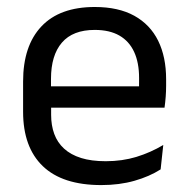

<svg xmlns="http://www.w3.org/2000/svg" viewBox="-20 -521 539 552"><path d="M271.1 11.1Q159.6 11.1 103 -43.4Q46.4 -97.8 46.4 -199.7V-286.6Q46.4 -389.4 99.1 -445.1Q151.7 -500.9 252.5 -500.9Q320.4 -500.9 366.1 -475.7Q411.7 -450.4 434.7 -403.9Q457.6 -357.4 457.6 -293V-274.8Q457.6 -259.1 456.4 -243Q455.2 -226.9 453 -211.4H378.7Q379.5 -235.6 379.7 -257.1Q379.9 -278.6 379.9 -296.4Q379.9 -341 365.6 -371.8Q351.4 -402.6 323.2 -418.8Q294.9 -435 252.5 -435Q189.4 -435 158 -398.5Q126.6 -362.1 126.6 -294.1V-247.4L127 -237.5V-190.8Q127 -160.4 136 -135.9Q145 -111.3 164.1 -93.8Q183.3 -76.2 213 -66.8Q242.8 -57.5 284.2 -57.5Q331.3 -57.5 372.3 -70Q413.3 -82.6 449.4 -104.2L441.8 -34Q409.6 -13.5 366.4 -1.2Q323.3 11.1 271.1 11.1ZM435.9 -211.4H89.1V-272.7H435.9Z"/></svg>

Font: Anek Kannada Medium
Style: Regular
Weight: 500
Designer: Vaishnavi Murthy, Maithili Shingre (Kannada) & Yesha Goshar (Latin)
Foundry: Ek Type
Version: Version 1.003